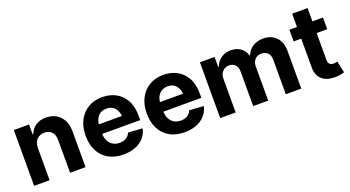

<svg xmlns="http://www.w3.org/2000/svg" viewBox="-49 -1215 3221 1765"><g transform="rotate(-20 1561.5 -332.5)"><path d="M211.9 -315.4V0H60.5V-545.9H209.5V-448.7H214.8Q233.4 -496.6 273.9 -524.7Q314.5 -552.7 375 -552.7Q460.4 -552.7 512 -497.8Q563.5 -442.9 563.5 -347.2V0H412.1V-320.3Q412.1 -370.6 386.5 -398.9Q360.8 -427.2 315.4 -427.2Q269.5 -427.2 240.7 -397.7Q211.9 -368.2 211.9 -315.4Z M933.1 10.7Q849.1 10.7 788.6 -23.4Q728 -57.6 695.3 -120.8Q662.6 -184.1 662.6 -270.5Q662.6 -354.5 695.1 -418Q727.5 -481.4 786.6 -517.1Q845.7 -552.7 925.8 -552.7Q998 -552.7 1056.4 -522Q1114.7 -491.2 1149.2 -429.7Q1183.6 -368.2 1183.6 -275.4V-234.4H811.5Q814 -172.4 847.7 -137.2Q881.3 -102.1 935.5 -102.1Q973.1 -102.1 1000.2 -118.2Q1027.3 -134.3 1039.1 -165L1178.7 -155.8Q1162.6 -80.6 1098.4 -34.9Q1034.2 10.7 933.1 10.7ZM812.5 -327.6H1038.6Q1033.2 -379.4 1005.4 -409.7Q977.5 -439.9 927.2 -439.9Q876.5 -439.9 846.9 -408.4Q817.4 -377 812.5 -327.6Z M1531.2 10.7Q1447.3 10.7 1386.7 -23.4Q1326.2 -57.6 1293.5 -120.8Q1260.7 -184.1 1260.7 -270.5Q1260.7 -354.5 1293.2 -418Q1325.7 -481.4 1384.8 -517.1Q1443.8 -552.7 1523.9 -552.7Q1596.2 -552.7 1654.5 -522Q1712.9 -491.2 1747.3 -429.7Q1781.7 -368.2 1781.7 -275.4V-234.4H1409.7Q1412.1 -172.4 1445.8 -137.2Q1479.5 -102.1 1533.7 -102.1Q1571.3 -102.1 1598.4 -118.2Q1625.5 -134.3 1637.2 -165L1776.9 -155.8Q1760.7 -80.6 1696.5 -34.9Q1632.3 10.7 1531.2 10.7ZM1410.6 -327.6H1636.7Q1631.3 -379.4 1603.5 -409.7Q1575.7 -439.9 1525.4 -439.9Q1474.6 -439.9 1445.1 -408.4Q1415.5 -377 1410.6 -327.6Z M1880.9 0V-545.9H2024.4V-448.7H2031.2Q2048.3 -497.1 2088.4 -524.9Q2128.4 -552.7 2183.6 -552.7Q2239.7 -552.7 2279.1 -524.7Q2318.4 -496.6 2331.1 -448.7H2336.9Q2354 -496.1 2397.7 -524.4Q2441.4 -552.7 2501.5 -552.7Q2577.6 -552.7 2625.7 -504.4Q2673.8 -456.1 2673.8 -367.2V0H2522.5V-336.9Q2522.5 -382.8 2498.3 -405.3Q2474.1 -427.7 2438 -427.7Q2397 -427.7 2373.8 -401.6Q2350.6 -375.5 2350.6 -333V0H2203.6V-340.8Q2203.6 -380.4 2180.9 -404.1Q2158.2 -427.7 2121.1 -427.7Q2083 -427.7 2057.6 -400.1Q2032.2 -372.6 2032.2 -327.1V0Z M3085 -545.9V-431.6H2981.4V-168Q2981.4 -114.7 3033.2 -114.7Q3042 -114.7 3052.5 -116.2Q3063 -117.7 3070.8 -119.6L3094.7 -6.3Q3046.4 7.8 3001 7.8Q2919.9 7.8 2875.2 -33.2Q2830.6 -74.2 2830.6 -147.9V-431.6H2756.3V-545.9H2830.6V-675.8H2981.4V-545.9Z"/></g></svg>

Font: Konkhmer Sleokchher
Style: Regular
Weight: 400
Designer: Suon May Sophanith
Version: Version 1.000; ttfautohint (v1.8.4.7-5d5b);gftools[0.9.23]